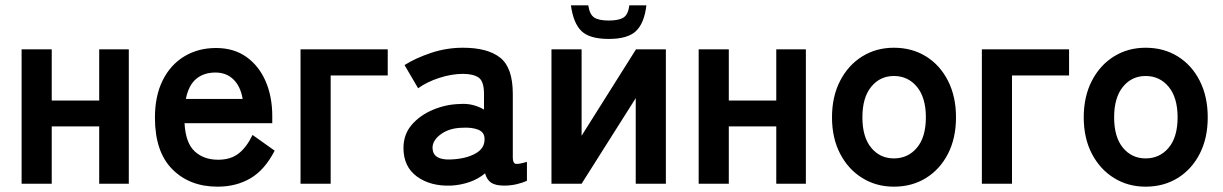

<svg xmlns="http://www.w3.org/2000/svg" viewBox="-20 -689 4585 720"><path d="M61 0V-504H174V-312H352V-504H463V0H352V-215H174V0Z M796 11Q691 11 626 -54.5Q561 -120 561 -248Q561 -329 590 -387.5Q619 -446 671 -477.5Q723 -509 790 -509Q857 -509 904 -475.5Q951 -442 976 -384.5Q1001 -327 1001 -254V-227H672Q676 -153 710 -121.5Q744 -90 798 -90Q845 -90 875 -113.5Q905 -137 927 -183L1010 -124Q973 -52 919.5 -20.5Q866 11 796 11ZM677 -318H890Q882 -365 855.5 -391Q829 -417 788 -417Q744 -417 715.5 -393Q687 -369 677 -318Z M1107 0V-504H1434V-406H1220V0Z M1672 7Q1594 10 1543.5 -27Q1493 -64 1493 -134Q1493 -185 1524 -221Q1555 -257 1604 -277.5Q1653 -298 1705 -299Q1731 -301 1754 -295Q1777 -289 1795 -278V-337Q1795 -384 1775 -398Q1755 -412 1716 -412Q1674 -412 1627.5 -397Q1581 -382 1548 -358L1497 -445Q1538 -471 1596 -490.5Q1654 -510 1716 -510Q1809 -510 1856 -472.5Q1903 -435 1903 -337V-99Q1903 -78 1912.5 -75Q1922 -72 1956 -82V-11Q1941 -4 1918.5 1.5Q1896 7 1870 7Q1839 7 1822.5 -3.5Q1806 -14 1799 -39Q1774 -18 1741 -6.5Q1708 5 1672 7ZM1670 -91Q1726 -93 1762.5 -113Q1799 -133 1797 -170Q1796 -194 1772.5 -203Q1749 -212 1714 -210Q1665 -209 1633 -185.5Q1601 -162 1602 -133Q1604 -88 1670 -91Z M2048 0V-504H2161V-180L2365 -504H2477V0H2364V-321L2161 0ZM2263 -543Q2191 -543 2160.5 -572.5Q2130 -602 2121 -669H2186Q2191 -635 2208 -623.5Q2225 -612 2263 -612Q2301 -612 2318.5 -623.5Q2336 -635 2340 -669H2404Q2396 -602 2365 -572.5Q2334 -543 2263 -543Z M2600 0V-504H2713V-312H2891V-504H3002V0H2891V-215H2713V0Z M3332 11Q3266 11 3213.5 -21.5Q3161 -54 3130.5 -112.5Q3100 -171 3100 -249Q3100 -327 3130.5 -386Q3161 -445 3213.5 -477.5Q3266 -510 3332 -510Q3400 -510 3452.5 -477.5Q3505 -445 3535 -386Q3565 -327 3565 -249Q3565 -171 3535 -112.5Q3505 -54 3452.5 -21.5Q3400 11 3332 11ZM3332 -95Q3385 -95 3418.5 -135Q3452 -175 3452 -249Q3452 -323 3418.5 -363.5Q3385 -404 3332 -404Q3280 -404 3247 -363.5Q3214 -323 3214 -249Q3214 -175 3247 -135Q3280 -95 3332 -95Z M3662 0V-504H3989V-406H3775V0Z M4276 11Q4210 11 4157.5 -21.5Q4105 -54 4074.5 -112.5Q4044 -171 4044 -249Q4044 -327 4074.5 -386Q4105 -445 4157.5 -477.5Q4210 -510 4276 -510Q4344 -510 4396.5 -477.5Q4449 -445 4479 -386Q4509 -327 4509 -249Q4509 -171 4479 -112.5Q4449 -54 4396.5 -21.5Q4344 11 4276 11ZM4276 -95Q4329 -95 4362.5 -135Q4396 -175 4396 -249Q4396 -323 4362.5 -363.5Q4329 -404 4276 -404Q4224 -404 4191 -363.5Q4158 -323 4158 -249Q4158 -175 4191 -135Q4224 -95 4276 -95Z"/></svg>

Font: Zen Kaku Gothic New
Style: Bold
Weight: 700
Designer: Yoshimichi Ohira
Foundry: Positype
Version: Version 1.002